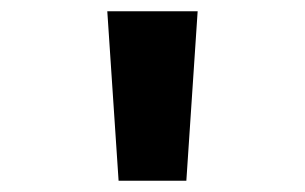

<svg xmlns="http://www.w3.org/2000/svg" viewBox="-20 -790 540 340"><path d="M190 -470 170 -770H330L310 -470Z"/></svg>

Font: M PLUS 1 Code
Style: Regular
Weight: 400
Designer: Coji Morishita
Foundry: UNDERFOREST DESIGN
Version: Version 1.005